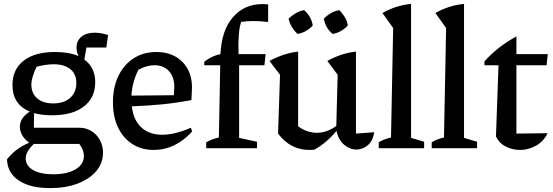

<svg xmlns="http://www.w3.org/2000/svg" viewBox="-20 -761 2842 986"><path d="M248 -169Q195 -169 155 -180L154 -105H389Q421 -105 448.5 -88.5Q476 -72 492.5 -43Q509 -14 509 23Q509 77 474 118Q439 159 378 182Q317 205 237 205Q135 205 76.5 166Q18 127 16 57Q61 0 130 -28Q106 -45 94 -67Q82 -89 82 -109Q82 -156 133 -188Q44 -225 44 -324Q44 -404 101 -449Q158 -494 263 -494Q335 -494 383 -473Q373 -496 373 -515Q373 -552 398 -572.5Q423 -593 466 -593Q481 -593 497.5 -590.5Q514 -588 535 -581L526 -517H424L413 -455Q469 -415 469 -339Q469 -259 410.5 -214Q352 -169 248 -169ZM253 -230Q309 -230 340.5 -258.5Q372 -287 372 -335Q372 -381 341 -406Q310 -431 255 -431Q236 -431 212 -427.5Q188 -424 168 -418Q155 -392 148 -368Q141 -344 141 -326Q141 -282 171 -256Q201 -230 253 -230ZM112 51Q112 90 149.5 112Q187 134 254 134Q325 134 368 108.5Q411 83 411 39Q411 25 404.5 8Q398 -9 387 -22H154Q131 0 121.5 18Q112 36 112 51Z M769 9Q707 9 659.5 -21.5Q612 -52 586 -107Q560 -162 560 -236Q560 -312 587.5 -370Q615 -428 665.5 -461Q716 -494 783 -494Q866 -494 916 -444Q966 -394 966 -311L963 -247Q882 -232 811.5 -225Q741 -218 657 -215Q665 -144 706 -106.5Q747 -69 813 -69Q878 -69 960 -105L967 -86Q881 9 769 9ZM691 -403Q659 -340 655 -270L873 -272L875 -315Q875 -366 847.5 -396Q820 -426 773 -426Q733 -426 691 -403Z M1029 -426V-444Q1067 -474 1112 -483Q1118 -606 1176.5 -673Q1235 -740 1327 -740Q1342 -740 1357 -738V-648Q1318 -653 1282 -653Q1251 -653 1219 -649Q1210 -627 1206.5 -583.5Q1203 -540 1205 -483H1344L1338 -426H1208V-53L1300 -33V0H1039V-30Q1052 -38 1067.5 -44Q1083 -50 1104 -55L1111 -426Z M1408 -75 1418 -377 1364 -448Q1438 -488 1511 -496V-112Q1557 -79 1608 -79Q1657 -79 1707 -114L1714 -377L1661 -448Q1733 -488 1808 -496V-75L1902 -82Q1895 -37 1868.5 -15Q1842 7 1811 7Q1777 7 1747.5 -17.5Q1718 -42 1708 -89Q1659 -29 1596 7Q1583 9 1569 9Q1471 9 1408 -75ZM1542 -709Q1559 -694 1571 -673.5Q1583 -653 1586 -630Q1572 -614 1551 -602Q1530 -590 1508 -587Q1492 -601 1479.5 -621.5Q1467 -642 1462 -665Q1478 -681 1498.5 -693Q1519 -705 1542 -709ZM1722 -709Q1738 -694 1750.5 -673.5Q1763 -653 1766 -630Q1752 -614 1731 -602Q1710 -590 1688 -587Q1652 -616 1643 -665Q1658 -681 1678.5 -693Q1699 -705 1722 -709Z M1925 0V-30Q1937 -38 1952 -44Q1967 -50 1988 -55L1999 -617L1944 -694Q1977 -713 2013.5 -725Q2050 -737 2091 -741V-53L2158 -33V0Z M2197 0V-30Q2209 -38 2224 -44Q2239 -50 2260 -55L2271 -617L2216 -694Q2249 -713 2285.5 -725Q2322 -737 2363 -741V-53L2430 -33V0Z M2632 -574V-483H2793L2787 -426H2632V-75L2792 -77Q2772 -35 2733 -13Q2694 9 2651 9Q2612 9 2578 -8Q2544 -25 2527 -60L2540 -426H2468V-446Q2501 -483 2542.5 -515.5Q2584 -548 2632 -574Z"/></svg>

Font: Piazzolla Medium
Style: Regular
Weight: 500
Designer: Juan Pablo del Peral
Foundry: Huerta Tipografica
Version: Version 1.330